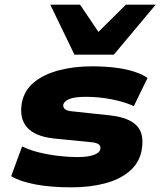

<svg xmlns="http://www.w3.org/2000/svg" viewBox="-20 -794 689 825"><path d="M286 11Q199 11 132.5 -1.5Q66 -14 28 -37L75 -165Q107 -149 148 -139Q189 -129 232 -124Q275 -119 313 -119Q356 -119 382 -128Q408 -137 411 -153Q414 -166 404.5 -173.5Q395 -181 372 -183L211 -199Q130 -208 96 -247Q62 -286 74 -353Q85 -407 127 -441Q169 -475 233.5 -492Q298 -509 376 -509Q432 -509 478 -503Q524 -497 558.5 -485.5Q593 -474 614 -459L555 -338Q513 -357 458.5 -367.5Q404 -378 350 -378Q300 -378 278 -368.5Q256 -359 252 -345Q250 -334 258.5 -325.5Q267 -317 296 -315L455 -298Q534 -289 568 -253.5Q602 -218 588 -145Q577 -92 535 -57Q493 -22 429 -5.5Q365 11 286 11ZM300 -559 196 -774H324L403 -657L521 -774H649L469 -559Z"/></svg>

Font: Nunito Sans 10pt Expanded Black
Style: Italic
Weight: 900
Width: 7
Italic angle: -9°
Designer: Vernon Adams
Foundry: Vernon Adams
Version: Version 3.101;gftools[0.9.27]